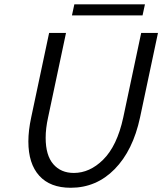

<svg xmlns="http://www.w3.org/2000/svg" viewBox="-20 -865 760 899"><path d="M641.1 -710.9H719.7L635.7 -314.9Q602.5 -160.2 516.8 -73Q431.2 14.2 311 14.2Q214.8 14.2 163.8 -42.2Q112.8 -98.6 112.8 -202.6Q112.8 -253.9 126 -314.9L210 -710.9H289.1L205.1 -314.9Q193.8 -263.7 193.8 -219.7Q193.8 -137.7 229.5 -96.4Q265.1 -55.2 325.7 -55.2Q399.9 -55.2 462.4 -116.7Q528.3 -181.6 557.1 -314.9ZM328.1 -844.7H658.7L647.5 -793H316.9Z"/></svg>

Font: Tuffy
Style: Italic
Weight: 400
Italic angle: -12°
Designer: Thatcher Ulrich, Karoly Barta and Michael Everson
Version: Version 001.271